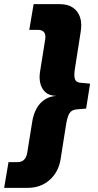

<svg xmlns="http://www.w3.org/2000/svg" viewBox="-67 -725 473 925"><path d="M-47 180 -26 56H18Q37 56 48.5 45Q60 34 64 12L89 -143Q94 -173 108 -200Q122 -227 146.5 -244Q171 -261 205 -263H204Q170 -264 151.5 -281Q133 -298 127 -324.5Q121 -351 126 -380L151 -537Q154 -559 145 -570Q136 -581 117 -581H74L95 -705H222Q258 -705 283 -689Q308 -673 318.5 -642.5Q329 -612 321 -567L295 -401Q288 -361 294 -344Q300 -327 324 -326L367 -322L348 -202L302 -198Q278 -196 267.5 -179Q257 -162 251 -123L225 42Q215 104 172 142Q129 180 67 180Z"/></svg>

Font: Nunito Sans 10pt Condensed Black
Style: Italic
Weight: 900
Width: 3
Italic angle: -9°
Designer: Vernon Adams
Foundry: Vernon Adams
Version: Version 3.101;gftools[0.9.27]